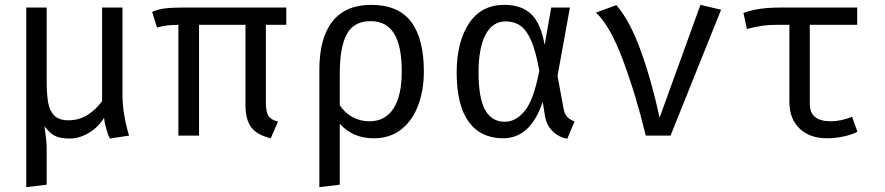

<svg xmlns="http://www.w3.org/2000/svg" viewBox="-20 -558 3640 790"><path d="M484 -168Q484 -90 511 0L432 12Q425 -1 417.5 -27Q410 -53 408 -73Q385 -35 346 -11.5Q307 12 267 12Q227 12 205 0.5Q183 -11 163 -39Q172 26 172 49V202L88 212V-527H172V-231Q172 -171 178 -136.5Q184 -102 203.5 -82.5Q223 -63 261 -63Q305 -63 340 -85Q375 -107 400 -142V-527H484Z M1074 -456V-136Q1074 -97 1085 -80.5Q1096 -64 1124 -58L1094 11Q1037 -3 1013.5 -34.5Q990 -66 990 -127V-456H799V0H714V-456Q680 -455 665.5 -453Q651 -451 626 -445L606 -509Q630 -520 659 -523.5Q688 -527 736 -527H1158V-456Z M1724 -264Q1724 -188 1701 -125.5Q1678 -63 1631.5 -26Q1585 11 1518 11Q1431 11 1378 -49V202L1294 212V-271Q1294 -402 1348 -470Q1402 -538 1507 -538Q1619 -538 1671.5 -468.5Q1724 -399 1724 -264ZM1378 -257V-125Q1399 -93 1431 -76Q1463 -59 1500 -59Q1565 -59 1599 -111.5Q1633 -164 1633 -264Q1633 -369 1601.5 -420Q1570 -471 1505 -471Q1436 -471 1407 -417.5Q1378 -364 1378 -257Z M2221 -373 2248 -527H2325L2274 -246L2299 -110Q2303 -90 2312.5 -78.5Q2322 -67 2344 -58L2314 13Q2280 7 2254 -18Q2228 -43 2222 -83L2213 -139Q2163 11 2050 11Q1958 11 1908.5 -57Q1859 -125 1859 -259Q1859 -385 1909.5 -461.5Q1960 -538 2055 -538Q2125 -538 2165 -500.5Q2205 -463 2221 -373ZM1949 -259Q1949 -155 1976 -106Q2003 -57 2057 -57Q2102 -57 2139 -101.5Q2176 -146 2199 -267Q2185 -346 2166 -390Q2147 -434 2121.5 -452Q2096 -470 2061 -470Q2007 -470 1978 -415.5Q1949 -361 1949 -259Z M2432 -506 2516 -537Q2571 -474 2615.5 -352Q2660 -230 2694 -74L2862 -538L2947 -518L2739 0H2637Q2597 -167 2543 -311Q2489 -455 2432 -506Z M3508 -16Q3489 -5 3453.5 3Q3418 11 3383 11Q3312 11 3270 -29Q3228 -69 3228 -140V-456H3183Q3145 -456 3119 -452.5Q3093 -449 3053 -439L3039 -505Q3073 -517 3110 -522Q3147 -527 3195 -527H3507V-456H3312V-130Q3312 -59 3398 -59Q3439 -59 3486 -77Z"/></svg>

Font: FiraDG Mono
Style: Regular
Weight: 400
Designer: Carrois Corporate & Edenspiekermann AG
Foundry: Carrois Corporate GbR & Edenspiekermann AG
Version: Version 3.206